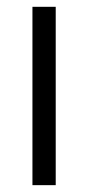

<svg xmlns="http://www.w3.org/2000/svg" viewBox="-20 -541 258 561"><path d="M74.8 0V-521.1H142.8V0Z"/></svg>

Font: Raleway Thin
Style: Regular
Weight: 100
Designer: Matt McInerney, Pablo Impallari, Rodrigo Fuenzalida
Foundry: Matt McInerney, Pablo Impallari, Rodrigo Fuenzalida
Version: Version 4.026